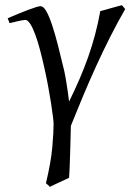

<svg xmlns="http://www.w3.org/2000/svg" viewBox="-20 -481 506 745"><path d="M465.8 -445.8Q436.5 -395 408.2 -339.1Q379.9 -283.2 353.3 -224.9Q326.7 -166.5 302 -107.7Q277.3 -48.8 254.9 7.3Q254.4 19.5 254.2 37.6Q253.9 55.7 253.2 75.9Q252.4 96.2 252 117.2Q251.5 138.2 250.7 156.5Q250 174.8 249.3 189Q248.5 203.1 248 209Q231 217.3 210.2 226.6Q189.5 235.8 173.8 244.1Q170.9 241.2 167.5 238Q164.1 234.9 158.2 230Q177.7 149.4 182.9 90.6Q188 31.7 188 0Q188 -7.8 185.3 -29.5Q182.6 -51.3 178 -81.3Q173.3 -111.3 166.7 -146.7Q160.2 -182.1 152.1 -218Q144 -253.9 135.3 -287.4Q126.5 -320.8 116.9 -346.7Q107.4 -372.6 97.4 -388.2Q87.4 -403.8 78.1 -403.8Q73.7 -403.8 63.7 -401.9Q53.7 -399.9 43.5 -397.5Q31.2 -394.5 17.1 -391.1L9.8 -410.2Q30.3 -418.9 50.8 -427.5Q71.3 -436 88.9 -442.6Q106.4 -449.2 119.1 -453.1Q131.8 -457 137.2 -457Q148.4 -457 159.4 -438Q170.4 -418.9 181.6 -385.5Q192.9 -352.1 204.6 -306.4Q216.3 -260.7 229 -207Q231.4 -196.8 233.9 -182.9Q236.3 -168.9 238.8 -153.1Q241.2 -137.2 243.7 -120.4Q246.1 -103.5 248 -86.9Q270 -131.3 288.6 -174.3Q307.1 -217.3 322.3 -260.3Q337.4 -303.2 349.1 -347.4Q360.8 -391.6 369.1 -438Q377.9 -439.9 388.9 -443.1Q399.9 -446.3 411.1 -449.5Q422.4 -452.6 433.3 -455.6Q444.3 -458.5 453.1 -460.9Z"/></svg>

Font: Gentium Plus
Style: Italic
Weight: 400
Italic angle: -8°
Designer: J. Victor Gaultney, Annie Olsen, Iska Routamaa
Foundry: SIL International
Version: Version 1.510